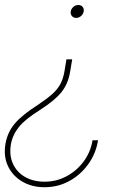

<svg xmlns="http://www.w3.org/2000/svg" viewBox="-61 -576 497 783"><path d="M233.4 -334 225.1 -284.2Q217.3 -235.4 190.4 -201.2Q163.6 -167 102.5 -127.9Q42 -90.3 16.1 -58.1Q-9.8 -25.9 -16.6 12.7Q-23.9 57.6 -8.1 92Q7.8 126.5 41.5 145.8Q75.2 165 120.6 165Q168.9 165 210.4 142.8Q252 120.6 280.3 82.3Q308.6 43.9 316.4 -3.9H338.9Q330.1 50.3 298.8 93.8Q267.6 137.2 221.4 162.4Q175.3 187.5 120.6 187.5Q68.8 187.5 29.5 164.3Q-9.8 141.1 -28.6 101.1Q-47.4 61 -38.6 9.8Q-30.3 -36.6 -1.2 -71.5Q27.8 -106.4 92.8 -147.9Q130.4 -172.9 152.3 -192.6Q174.3 -212.4 185.5 -233.9Q196.8 -255.4 201.7 -284.2L210 -334ZM258.3 -555.7Q269.5 -555.7 275.9 -548.1Q282.2 -540.5 280.3 -529.3Q278.3 -518.6 269.5 -510.7Q260.7 -502.9 249.5 -502.9Q238.8 -502.9 232.2 -510.7Q225.6 -518.6 227.5 -529.3Q229.5 -540.5 238.5 -548.1Q247.6 -555.7 258.3 -555.7Z"/></svg>

Font: Inter Display Thin
Style: Italic
Weight: 100
Italic angle: -9.39999°
Designer: Rasmus Andersson
Foundry: rsms
Version: Version 4.000;git-a52131595